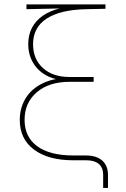

<svg xmlns="http://www.w3.org/2000/svg" viewBox="-20 -748 590 896"><path d="M461.4 128.9V68.4Q461.4 45.9 452.6 30.8Q443.8 15.6 426 7.8Q408.2 0 380.4 0H322.3Q205.6 0 138.9 -49.6Q72.3 -99.1 72.3 -188.5Q72.3 -220.7 81.1 -248.3Q89.8 -275.9 105.7 -298.6Q121.6 -321.3 144.3 -338.1Q167 -355 194.6 -366Q222.2 -377 253.9 -380.9L253.4 -376.5Q222.7 -381.8 197 -395.5Q171.4 -409.2 152.3 -430.4Q133.3 -451.7 122.6 -479.7Q111.8 -507.8 111.8 -541.5Q111.8 -585.4 129.4 -618.7Q147 -651.9 179.7 -674.6Q212.4 -697.3 257.8 -708.5H256.8L103.5 -705.1V-727.5H472.2V-707L381.8 -705.1Q261.7 -702.6 198 -661.4Q134.3 -620.1 134.3 -541.5Q134.3 -472.2 180.4 -430.4Q226.6 -388.7 304.7 -388.7H417V-366.2H304.7Q209 -366.2 151.9 -317.6Q94.7 -269 94.7 -188.5Q94.7 -108.9 153.6 -65.7Q212.4 -22.5 322.3 -22.5H380.4Q430.2 -22.5 457 1.2Q483.9 24.9 483.9 68.4V128.9Z"/></svg>

Font: Inter 17pt Thin
Style: Regular
Weight: 250
Version: Version 4.001;git-66647c0bb